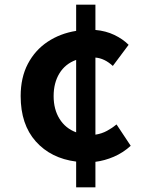

<svg xmlns="http://www.w3.org/2000/svg" viewBox="-20 -763 630 827"><path d="M308 44V-67Q199 -81 134 -154Q69 -227 69 -349Q69 -429 100 -488Q131 -547 185 -583Q239 -619 308 -630V-743H391V-634Q436 -630 472.5 -612.5Q509 -595 534 -570L466 -479Q430 -512 391 -515V-183Q418 -187 441 -199.5Q464 -212 482 -227L543 -135Q510 -105 470.5 -88Q431 -71 391 -66V44ZM308 -193V-505Q261 -488 236 -447Q211 -406 211 -349Q211 -292 236.5 -251Q262 -210 308 -193Z"/></svg>

Font: Source Han Sans TC
Style: Bold
Weight: 700
Designer: Ryoko NISHIZUKA Ë•øÂ°öÊ∂ºÂ≠ê (kana, bopomofo & ideographs); Paul D. Hunt (Latin, Greek & Cyrillic); Sandoll Communicatio
Foundry: Adobe
Version: Version 2.004;hotconv 1.0.118;makeotfexe 2.5.65603